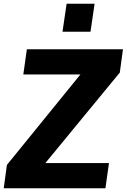

<svg xmlns="http://www.w3.org/2000/svg" viewBox="-47 -1009 679 1029"><path d="M438 -839 460 -989H310L288 -839ZM518 0 537 -135H196L595 -620L612 -745H97L78 -610H384L-10 -125L-27 0Z"/></svg>

Font: Plus Jakarta Sans ExtraBold
Style: Italic
Weight: 800
Italic angle: -8°
Designer: Gumpita Rahayu
Foundry: Tokotype
Version: Version 2.071;gftools[0.9.30]